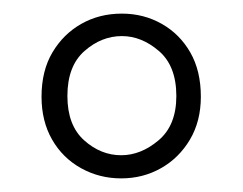

<svg xmlns="http://www.w3.org/2000/svg" viewBox="-20 -732 357 282"><path d="M158 -470Q126 -470 99 -485Q72 -500 56.5 -527Q41 -554 41 -590Q41 -628 57 -655Q73 -682 99.5 -697Q126 -712 159 -712Q191 -712 217.5 -697Q244 -682 259.5 -655Q275 -628 275 -590Q275 -554 259 -527Q243 -500 216.5 -485Q190 -470 158 -470ZM158 -504Q187 -504 213 -526Q239 -548 239 -591Q239 -635 213.5 -657Q188 -679 159 -679Q129 -679 104 -657Q79 -635 79 -591Q79 -548 103.5 -526Q128 -504 158 -504Z"/></svg>

Font: DM Sans 11pt Thin
Style: Regular
Weight: 250
Version: Version 4.004;gftools[0.9.30]